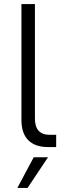

<svg xmlns="http://www.w3.org/2000/svg" viewBox="-20 -720 325 940"><path d="M215 0Q152 0 118.5 -33.5Q85 -67 85 -132V-700H151V-140Q151 -60 223 -60H255V0H215ZM145 50H215L115 200H65Z"/></svg>

Font: Retni Sans
Style: Regular
Weight: 400
Designer: Vitaly Kuzmin
Foundry: ParaType Ltd.
Version: Version 1.00;March 2, 2019;FontCreator 11.5.0.2425 64-bit; t